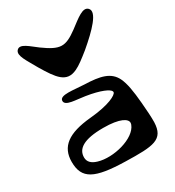

<svg xmlns="http://www.w3.org/2000/svg" viewBox="-253 -1251 1272 1398"><g transform="rotate(-30 382.5 -552.5)"><path d="M385 0C618 6 704 0 709 -143C710 -186 706 -241 700 -312C691 -414 680 -483 656 -533C617 -612 537 -631 407 -635C322 -638 207 -661 207 -611C207 -567 298 -570 370 -558C492 -539 550 -509 560 -490C562 -486 563 -482 562 -479C557 -459 489 -418 322 -403C130 -385 44 -321 44 -193C44 -49 129 -6 385 0ZM366 -293C509 -293 558 -257 558 -227C558 -222 557 -217 555 -211C519 -115 325 -66 209 -101C161 -115 138 -140 138 -176C138 -247 200 -293 366 -293ZM404 -758C441 -775 480 -806 534 -849C651 -948 752 -1050 710 -1095C675 -1132 613 -1078 537 -1021C428 -941 383 -941 259 -1031C206 -1069 143 -1135 110 -1094C83 -1060 128 -999 176 -912C253 -783 304 -711 404 -758Z"/></g></svg>

Font: Venom Sans
Style: Bd
Weight: 700
Version: Version 1.001